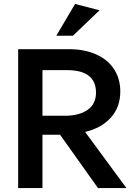

<svg xmlns="http://www.w3.org/2000/svg" viewBox="-20 -952 662 972"><path d="M195 0V-270H284L476 0H620L411 -284Q494 -304 541.5 -357Q589 -410 589 -489Q589 -553 557.5 -601.5Q526 -650 467 -676.5Q408 -703 329 -703H72V0ZM195 -597H319Q466 -597 466 -483Q466 -425 423 -395.5Q380 -366 308 -366H195ZM265 -771H349L484 -900L360 -932Z"/></svg>

Font: Geom Medium
Style: Bold
Weight: 500
Version: Version 1.102